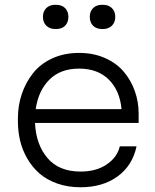

<svg xmlns="http://www.w3.org/2000/svg" viewBox="-20 -769 649 806"><path d="M267.1 -698.2Q267.1 -675.3 253.4 -661.1Q239.7 -647 213.9 -647Q188 -647 174.1 -661.4Q160.2 -675.8 160.2 -698.2Q160.2 -720.7 174.1 -734.9Q188 -749 213.9 -749Q239.7 -749 253.4 -734.9Q267.1 -720.7 267.1 -698.2ZM356.9 -698.2Q356.9 -720.7 370.6 -734.9Q384.3 -749 410.2 -749Q436 -749 450 -734.9Q463.9 -720.7 463.9 -698.2Q463.9 -675.8 450 -661.4Q436 -647 410.2 -647Q384.3 -647 370.6 -661.1Q356.9 -675.3 356.9 -698.2ZM317.9 17.1Q264.6 17.1 220.5 1.5Q176.3 -14.2 146 -40.5Q115.7 -66.9 95 -102.5Q74.2 -138.2 64.7 -177.5Q55.2 -216.8 55.2 -258.8V-272.9Q55.2 -325.7 71.3 -373.8Q87.4 -421.9 118.2 -461.2Q148.9 -500.5 199 -523.7Q249 -546.9 312 -546.9Q372.1 -546.9 420.7 -525.4Q469.2 -503.9 499.5 -468Q529.8 -432.1 545.9 -387Q562 -341.8 562 -292V-252.9H127Q130.9 -162.6 179.2 -105.7Q227.5 -48.8 317.9 -48.8Q384.3 -48.8 428.5 -79.1Q472.7 -109.4 482.9 -154.8H553.2Q536.6 -74.7 474.1 -28.8Q411.6 17.1 317.9 17.1ZM129.9 -311H490.2Q482.9 -389.2 436.5 -435.1Q390.1 -481 312 -481Q233.9 -481 187.5 -434.8Q141.1 -388.7 129.9 -311Z"/></svg>

Font: Sora Light
Style: Regular
Weight: 300
Designer: Jonathan Barnbrook, Julián Moncada
Foundry: Barnbrook Fonts
Version: Version 2.000